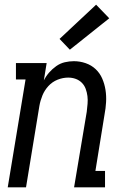

<svg xmlns="http://www.w3.org/2000/svg" viewBox="-20 -799 540 819"><path d="M13 0 89 -460H48V-530H179L167 -456Q176 -474 189.5 -489.5Q203 -505 220 -517Q237 -529 256.5 -533.5Q276 -538 295 -538Q321 -538 345.5 -529.5Q370 -521 388 -504Q406 -487 416 -464Q426 -441 430 -415.5Q434 -390 432.5 -363.5Q431 -337 426 -311L387 -70H428V0H296L350 -322Q352 -339 353.5 -356Q355 -373 353 -389Q351 -405 345.5 -420Q340 -435 329 -446Q318 -457 303 -462.5Q288 -468 271 -468Q248 -468 225.5 -459Q203 -450 186.5 -432Q170 -414 161 -392Q152 -370 148 -347L91 0ZM278 -587 234 -633 390 -779 446 -721Z"/></svg>

Font: Iosevka Slab
Style: Italic
Weight: 400
Italic angle: -9°
Monospace: yes
Designer: Belleve Invis
Foundry: Belleve Invis
Version: Version 11.1.0; ttfautohint (v1.8.3)